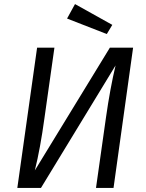

<svg xmlns="http://www.w3.org/2000/svg" viewBox="-20 -922 715 942"><path d="M537 0H451L500 -346Q520 -487 547 -601L181 0H65L162 -688H247L198 -342Q178 -195 151 -86L519 -688H633ZM531 -800 504 -755 309 -831 348 -902Z"/></svg>

Font: FiraGO Book
Style: Italic
Weight: 350
Italic angle: -8°
Designer: bBox Type GmbH
Foundry: bBox Type GmbH
Version: Version 1.001